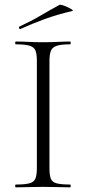

<svg xmlns="http://www.w3.org/2000/svg" viewBox="-20 -803 370 823"><path d="M192 -81Q192 -52 198 -37Q204 -22 223.5 -17Q243 -12 281 -12Q283 -12 283 -6Q283 0 281 0Q257 0 228 -1Q199 -2 164 -2Q131 -2 101.5 -1Q72 0 48 0Q45 0 45 -6Q45 -12 48 -12Q86 -12 105.5 -17Q125 -22 131.5 -37Q138 -52 138 -81V-544Q138 -573 131.5 -587.5Q125 -602 105.5 -607.5Q86 -613 48 -613Q45 -613 45 -619Q45 -625 48 -625Q72 -625 101.5 -623.5Q131 -622 164 -622Q199 -622 228.5 -623.5Q258 -625 281 -625Q283 -625 283 -619Q283 -613 281 -613Q243 -613 224 -607Q205 -601 198.5 -586Q192 -571 192 -542ZM68 -679Q64 -677 62 -682.5Q60 -688 63 -689Q113 -712 153.5 -736Q194 -760 235 -782Q238 -784 249 -780.5Q260 -777 271.5 -771.5Q283 -766 289 -761.5Q295 -757 290 -756Q223 -740 171 -721Q119 -702 68 -679Z"/></svg>

Font: Cormorant Infant Light Light
Style: Regular
Weight: 300
Version: Version 4.001